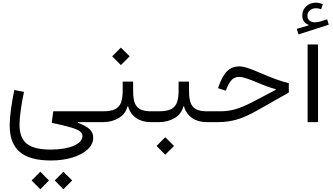

<svg xmlns="http://www.w3.org/2000/svg" viewBox="-20 -898 2446 1412"><path d="M276.4 493.7 340.3 429.2 276.4 365.2 212.4 429.2ZM446.3 493.7 510.7 429.2 446.3 365.2 382.3 429.2ZM553.2 0H714.4V-79.6H371.6L360.4 5.4C420.4 17.6 466.8 28.8 499.5 38.6C564.5 57.6 586.4 75.2 586.4 102.5C586.4 161.1 491.2 202.1 353.5 202.1C272 202.1 213.4 188 177.7 159.2C141.6 130.4 123.5 84 123.5 19C123.5 -36.1 135.3 -122.1 156.2 -222.2L85 -236.3C63.5 -130.4 51.3 -39.6 51.3 24.4C51.3 200.2 147.5 282.2 354 282.2C413.6 282.2 466.8 274.9 513.7 260.3C607.4 231 665.5 178.7 665.5 115.7C665.5 90.8 657.2 69.8 640.6 53.7C624 37.1 594.7 21 553.2 4.9Z M959 -297.9H882.3V-231.9C882.3 -199.2 878.9 -171.4 871.6 -148.9C857.4 -103.5 819.3 -79.6 739.3 -79.6H714.4C705.1 -79.6 700.2 -66.4 700.2 -40C700.2 -13.2 705.1 0 714.4 0H739.3C781.7 0 819.3 -9.8 853 -29.8C886.7 -49.8 908.2 -78.1 917.5 -115.7H922.4C941.9 -41.5 1005.4 0 1087.9 0H1125.5V-79.6H1089.8C980 -79.6 959 -132.3 959 -231.9ZM869.1 -419.4 933.6 -483.9 869.1 -547.9 805.2 -483.9Z M1370.1 -297.9H1293.5V-231.9C1293.5 -199.2 1290 -171.4 1282.7 -148.9C1268.6 -103.5 1230.5 -79.6 1150.4 -79.6H1125.5C1116.2 -79.6 1111.3 -66.4 1111.3 -40C1111.3 -13.2 1116.2 0 1125.5 0H1150.4C1192.9 0 1230.5 -9.8 1264.2 -29.8C1297.9 -49.8 1319.3 -78.1 1328.6 -115.7H1333.5C1353 -41.5 1416.5 0 1499 0H1536.6V-79.6H1501C1391.1 -79.6 1370.1 -132.3 1370.1 -231.9ZM1195.3 239.7 1259.8 175.3 1195.3 111.3 1131.3 175.3Z M1740.2 -409.7C1668 -409.7 1623 -365.7 1586.4 -258.3L1583 -249.5L1640.6 -231L1644 -239.7C1669.9 -306.6 1696.3 -332.5 1739.7 -332.5C1762.7 -332.5 1795.9 -322.3 1862.8 -294.9C1922.9 -269 1966.8 -253.4 2007.8 -242.2V-237.3L1832 -145C1736.3 -96.7 1678.2 -79.6 1597.7 -79.6H1536.6C1527.3 -79.6 1522.5 -66.4 1522.5 -40C1522.5 -13.2 1527.3 0 1536.6 0H1584.5C1632.8 0 1678.7 -6.3 1722.2 -19C1765.6 -31.7 1812.5 -52.7 1863.8 -81.5L2104 -217.3V-286.1C2073.2 -293.5 2043 -302.7 2012.7 -314C1981.9 -324.7 1945.3 -339.4 1901.9 -358.4C1856.4 -377.9 1822.3 -391.6 1799.3 -398.9C1776.4 -406.2 1756.3 -409.7 1740.2 -409.7Z M2242.2 -570.8V0H2318.8V-570.8ZM2354 -866.7C2336.9 -874 2320.8 -878.4 2303.7 -878.4C2274.9 -878.4 2251 -869.6 2231.9 -851.6C2212.9 -833.5 2203.1 -811 2203.1 -784.2C2203.1 -750 2218.3 -727.1 2248.5 -715.8V-710.9L2162.6 -686L2174.8 -645L2397.9 -716.3L2385.7 -755.9L2335.4 -740.2C2321.3 -735.8 2308.6 -733.9 2296.4 -733.9C2263.2 -733.9 2240.7 -752 2240.7 -781.7C2240.7 -814.5 2267.1 -837.4 2304.2 -837.4C2316.9 -837.4 2329.6 -835 2341.8 -829.6Z"/></svg>

Font: Estedad Regular
Style: Regular
Weight: 400
Designer: Amin Abedi
Version: Version 7.3